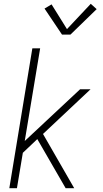

<svg xmlns="http://www.w3.org/2000/svg" viewBox="-20 -989 540 1009"><path d="M29 0 150 -735H191L110 -248L401 -520H456L206 -285L370 0H325L217 -187L176 -258L100 -186L69 0ZM306 -807 214 -944 251 -966 332 -836 457 -969 488 -941 350 -807Z"/></svg>

Font: Iosevka SS04 Extralight
Style: Italic
Weight: 200
Italic angle: -9°
Monospace: yes
Designer: Belleve Invis
Foundry: Belleve Invis
Version: Version 19.0.0; ttfautohint (v1.8.4)